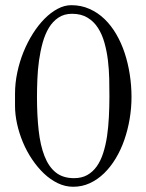

<svg xmlns="http://www.w3.org/2000/svg" viewBox="-20 -695 557 730"><path d="M37.1 -338.4Q37.1 -378.9 45.7 -419.4Q54.2 -460 69.3 -497.3Q84.5 -534.7 105 -567.1Q125.5 -599.6 149.2 -623.5Q172.9 -647.5 199 -661.4Q225.1 -675.3 251 -675.3Q288.6 -675.3 320.3 -661.1Q352.1 -647 377.4 -622.6Q402.8 -598.1 422.1 -564.9Q441.4 -531.7 454.1 -493.2Q466.8 -454.6 473.4 -411.9Q480 -369.1 480 -326.7Q480 -284.2 472.9 -242.4Q465.8 -200.7 452.6 -162.8Q439.5 -125 419.9 -92.5Q400.4 -60.1 375.7 -36.1Q351.1 -12.2 321.5 1.5Q292 15.1 258.3 15.1Q228 15.1 199.7 1.5Q171.4 -12.2 147 -35.4Q122.6 -58.6 102.1 -89.1Q81.5 -119.6 67.1 -154.1Q52.7 -188.5 44.9 -224.1Q37.1 -259.8 37.1 -293ZM120.6 -326.2Q120.6 -256.3 127 -199.2Q133.3 -142.1 149.2 -101.6Q165 -61 192.1 -39.3Q219.2 -17.6 261.7 -17.6Q290.5 -17.6 311.8 -29.5Q333 -41.5 347.9 -62.5Q362.8 -83.5 372.3 -113Q381.8 -142.6 387 -177.2Q392.1 -211.9 394 -250.5Q396 -289.1 396 -329.1Q396 -359.9 395.3 -395Q394.5 -430.2 390.4 -465.1Q386.2 -500 377.2 -532.2Q368.2 -564.5 352.5 -588.9Q336.9 -613.3 312.7 -627.9Q288.6 -642.6 253.9 -642.6Q224.1 -642.6 202.4 -628.2Q180.7 -613.8 166 -589.6Q151.4 -565.4 142.3 -533Q133.3 -500.5 128.4 -465.3Q123.5 -430.2 122.1 -394Q120.6 -357.9 120.6 -326.2Z"/></svg>

Font: Kurinto Book Core
Style: Regular
Weight: 400
Designer: Kurinto was developed by Clint Goss from a range of fonts that are compatible with the SIL Open Font License Version 1.1
Foundry: Clinton F. Goss
Version: Version 2.196; July 25, 2020